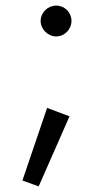

<svg xmlns="http://www.w3.org/2000/svg" viewBox="-20 -495 370 685"><path d="M125 -420C125 -391 151 -365 180 -365C211 -365 235 -391 235 -420C235 -451 211 -475 180 -475C151 -475 125 -451 125 -420ZM148 -110 60 149 118 170 228 -80Z"/></svg>

Font: Jost
Style: Regular
Weight: 400
Version: Version 3.710